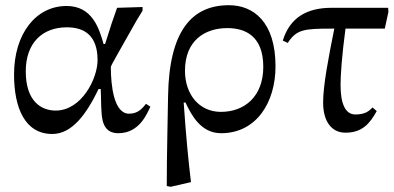

<svg xmlns="http://www.w3.org/2000/svg" viewBox="-20 -501 1513 738"><path d="M378 -332C361 -393 334 -478 236 -478C117 -478 34 -370 34 -215C34 -86 76 14 181 14C258 14 313 -64 359 -159H367C369 -126 368 -99 370 -74C372 -21 388 11 435 11C516 11 545 -64 558 -91L541 -102C525 -81 508 -64 476 -64C418 -64 406 -171 406 -244C406 -249 447 -319 506 -424L528 -460V-474L430 -471C417 -435 404 -397 384 -332ZM194 -76C140 -76 79 -110 79 -227C79 -335 142 -396 237 -396C306 -396 355 -363 355 -270C355 -198 293 -76 194 -76Z M714 199C703 105 696 34 686 -107H693C717 -56 753 11 830 11C966 11 1039 -108 1039 -246C1039 -417 954 -481 860 -481C717 -481 630 -382 626 -132C625 -41 621 81 621 214L636 217ZM691 -229C691 -344 766 -393 854 -393C920 -393 992 -365 992 -244C992 -131 921 -71 829 -71C745 -71 691 -139 691 -229Z M1222 -107C1222 -36 1253 9 1308 9C1373 9 1402 -27 1428 -74L1412 -88C1399 -75 1385 -61 1346 -61C1306 -61 1289 -105 1289 -174C1289 -213 1294 -286 1308 -391H1459L1473 -455L1472 -471H1254C1159 -471 1094 -433 1067 -345L1086 -336C1120 -388 1148 -391 1257 -391H1265C1242 -277 1222 -172 1222 -107Z"/></svg>

Font: mjx-stx-n
Style: Regular
Weight: 500
Version: 1.0.0